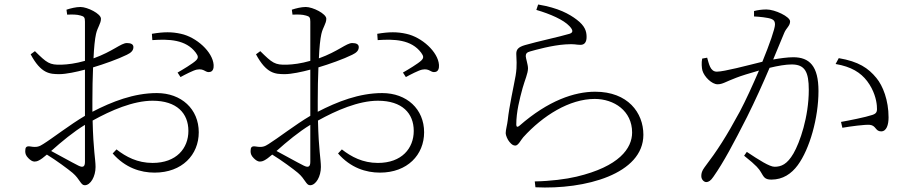

<svg xmlns="http://www.w3.org/2000/svg" viewBox="-20 -793 4040 852"><path d="M656 -615C729 -620 805 -618 849 -559C860 -544 861 -536 850 -525C836 -511 789 -483 768 -471L781 -451C801 -462 838 -481 853 -484C888 -491 891 -468 913 -474C925 -477 929 -490 928 -505C924 -563 852 -628 783 -643C743 -652 707 -652 654 -643ZM172 -154C155 -143 144 -138 115 -143C96 -146 92 -139 92 -122C92 -111 95 -102 106 -91C115 -82 124 -76 133 -76C144 -76 157 -80 188 -107C229 -82 283 -42 302 -26C335 2 338 29 356 29C382 29 404 -10 404 -52C404 -87 394 -125 391 -258C472 -303 571 -346 657 -346C765 -346 816 -290 816 -212C816 -135 763 -70 657 -70C590 -70 539 -97 497 -130L480 -112C536 -48 604 -27 666 -27C788 -27 862 -106 862 -206C862 -309 785 -380 676 -380C574 -380 477 -342 390 -297V-346C390 -397 391 -448 393 -494C440 -508 505 -531 543 -550C562 -559 572 -569 572 -584C572 -596 562 -602 543 -602C517 -602 481 -565 395 -534C397 -581 401 -620 406 -642C413 -673 428 -688 428 -710C428 -732 368 -762 337 -762C317 -762 293 -756 275 -750L278 -728C303 -729 321 -729 338 -724C353 -720 357 -716 357 -697V-523C315 -511 281 -507 254 -506C199 -504 188 -514 135 -566L116 -552C162 -466 201 -464 244 -464C273 -464 320 -474 357 -484V-279C292 -241 211 -178 172 -154ZM357 -239V-75C357 -55 350 -47 328 -58C294 -75 245 -103 207 -123C254 -165 306 -208 357 -239Z M1656 -615C1729 -620 1805 -618 1849 -559C1860 -544 1861 -536 1850 -525C1836 -511 1789 -483 1768 -471L1781 -451C1801 -462 1838 -481 1853 -484C1888 -491 1891 -468 1913 -474C1925 -477 1929 -490 1928 -505C1924 -563 1852 -628 1783 -643C1743 -652 1707 -652 1654 -643ZM1172 -154C1155 -143 1144 -138 1115 -143C1096 -146 1092 -139 1092 -122C1092 -111 1095 -102 1106 -91C1115 -82 1124 -76 1133 -76C1144 -76 1157 -80 1188 -107C1229 -82 1283 -42 1302 -26C1335 2 1338 29 1356 29C1382 29 1404 -10 1404 -52C1404 -87 1394 -125 1391 -258C1472 -303 1571 -346 1657 -346C1765 -346 1816 -290 1816 -212C1816 -135 1763 -70 1657 -70C1590 -70 1539 -97 1497 -130L1480 -112C1536 -48 1604 -27 1666 -27C1788 -27 1862 -106 1862 -206C1862 -309 1785 -380 1676 -380C1574 -380 1477 -342 1390 -297V-346C1390 -397 1391 -448 1393 -494C1440 -508 1505 -531 1543 -550C1562 -559 1572 -569 1572 -584C1572 -596 1562 -602 1543 -602C1517 -602 1481 -565 1395 -534C1397 -581 1401 -620 1406 -642C1413 -673 1428 -688 1428 -710C1428 -732 1368 -762 1337 -762C1317 -762 1293 -756 1275 -750L1278 -728C1303 -729 1321 -729 1338 -724C1353 -720 1357 -716 1357 -697V-523C1315 -511 1281 -507 1254 -506C1199 -504 1188 -514 1135 -566L1116 -552C1162 -466 1201 -464 1244 -464C1273 -464 1320 -474 1357 -484V-279C1292 -241 1211 -178 1172 -154ZM1357 -239V-75C1357 -55 1350 -47 1328 -58C1294 -75 1245 -103 1207 -123C1254 -165 1306 -208 1357 -239Z M2360 -749C2422 -731 2481 -705 2507 -677C2525 -658 2523 -648 2507 -643C2464 -630 2365 -609 2310 -593C2279 -584 2271 -573 2271 -554C2271 -534 2276 -504 2268 -457C2259 -406 2240 -324 2233 -259C2231 -240 2224 -217 2224 -202C2224 -193 2232 -173 2241 -163C2251 -151 2258 -147 2267 -147C2280 -147 2292 -173 2302 -184C2389 -280 2507 -354 2619 -354C2705 -354 2785 -301 2785 -205C2785 -135 2728 -54 2538 -9C2492 2 2421 11 2353 12L2356 38C2577 49 2835 -21 2835 -195C2835 -293 2766 -386 2621 -386C2529 -386 2413 -347 2285 -235C2277 -228 2271 -229 2271 -240C2271 -297 2286 -354 2299 -402C2309 -438 2323 -467 2323 -490C2323 -506 2313 -535 2313 -544C2313 -555 2318 -561 2333 -565C2358 -572 2429 -592 2489 -596C2533 -599 2534 -594 2556 -594C2573 -594 2583 -605 2583 -629C2583 -654 2576 -678 2539 -706C2506 -731 2458 -758 2368 -773Z M3688 -509C3758 -497 3799 -471 3828 -433C3859 -392 3869 -349 3871 -324C3873 -299 3872 -290 3851 -283C3822 -273 3746 -258 3712 -252L3718 -226C3752 -232 3819 -241 3840 -239C3868 -236 3864 -210 3890 -210C3914 -210 3923 -239 3923 -272C3923 -348 3898 -412 3869 -447C3833 -491 3790 -520 3702 -535ZM3326 -720C3349 -719 3388 -715 3403 -709C3417 -703 3419 -695 3419 -684C3419 -666 3395 -597 3363 -519C3294 -502 3193 -475 3161 -475C3131 -475 3126 -511 3118 -537L3096 -533C3092 -515 3094 -491 3097 -480C3105 -452 3139 -419 3164 -419C3187 -419 3199 -430 3247 -448C3267 -456 3306 -468 3348 -480C3320 -415 3289 -347 3263 -298C3203 -187 3163 -125 3106 -50C3095 -35 3092 -24 3092 -12C3092 5 3105 15 3114 15C3124 15 3134 9 3146 -9C3191 -73 3236 -158 3295 -274C3331 -346 3366 -424 3395 -492C3432 -501 3467 -507 3493 -507C3552 -507 3569 -474 3569 -394C3569 -274 3529 -160 3501 -112C3473 -64 3447 -53 3417 -53C3395 -53 3348 -83 3294 -119L3282 -102C3340 -56 3348 -43 3356 -30C3369 -9 3372 4 3403 4C3454 4 3492 -22 3520 -60C3573 -132 3612 -270 3612 -389C3612 -500 3572 -539 3500 -539C3475 -539 3439 -534 3411 -529L3460 -647C3469 -669 3486 -678 3486 -698C3486 -719 3419 -751 3381 -751C3360 -751 3341 -748 3326 -744Z"/></svg>

Font: Noto Serif CJK SC ExtraLight
Style: Regular
Weight: 200
Designer: Ryoko NISHIZUKA 西塚涼子 (kana & ideographs); Frank Grießhammer (Latin, Greek & Cyrillic); Wenlong ZHANG 张文龙 (bopomofo); San
Foundry: Adobe
Version: Version 2.001;hotconv 1.1.0;makeotfexe 2.6.0